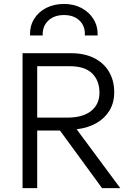

<svg xmlns="http://www.w3.org/2000/svg" viewBox="-20 -976 690 996"><path d="M97 0V-700H348.5Q417.5 -700 467.8 -675Q518 -650 545.2 -604.2Q572.5 -558.5 572.5 -497Q572.5 -444 548.5 -403.5Q524.5 -363 480.8 -337.8Q437 -312.5 377.5 -305.5L604 0H509.5L291 -299H173V0ZM173 -366H331Q409.5 -366 452.8 -400.5Q496 -435 496 -495Q496 -557.5 458.2 -595Q420.5 -632.5 341.5 -632.5H173ZM136 -792Q134 -840.5 156.8 -877.5Q179.5 -914.5 220 -935Q260.5 -955.5 312 -955.5Q363.5 -955.5 403.2 -934.2Q443 -913 465.5 -876Q488 -839 486.5 -792H420Q423 -839.5 393 -868.8Q363 -898 312 -898Q261 -898 230.2 -868.8Q199.5 -839.5 201.5 -792Z"/></svg>

Font: Geologica Cursive ExtraLight
Style: Regular
Weight: 250
Designer: Sindre Bremnes, Frode Helland
Foundry: Monokrom Skriftforlag AS
Version: Version 1.010;gftools[0.9.28]